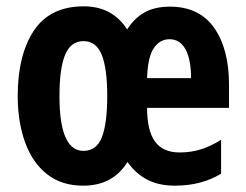

<svg xmlns="http://www.w3.org/2000/svg" viewBox="-20 -577 778 607"><path d="M517 -556Q610 -556 657 -489Q704 -422 704 -310V-236H445Q445 -164 470 -129.5Q495 -95 548 -95Q583 -95 614 -104.5Q645 -114 679 -135V-28Q617 10 533 10Q482 10 445.5 -9Q409 -28 383 -65Q337 10 243 10Q175 10 129 -26Q83 -62 59.5 -126.5Q36 -191 36 -274Q36 -403 87 -480Q138 -557 245 -557Q335 -557 382 -484Q405 -520 437.5 -538Q470 -556 517 -556ZM516 -453Q485 -453 466 -424.5Q447 -396 445 -330H584Q584 -389 566.5 -421Q549 -453 516 -453ZM244 -447Q204 -447 186 -404Q168 -361 168 -273Q168 -100 244 -100Q285 -100 302 -143Q319 -186 319 -274Q319 -361 301.5 -404Q284 -447 244 -447Z"/></svg>

Font: Noto Sans Khmer UI ExtraCondensed
Style: Bold
Weight: 700
Width: 2
Designer: Danh Hong and the Monotype Design Team
Foundry: Monotype Imaging Inc.
Version: Version 2.002; ttfautohint (v1.8.4.7-5d5b)